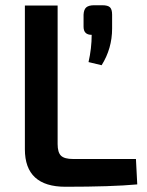

<svg xmlns="http://www.w3.org/2000/svg" viewBox="-20 -711 561 733"><path d="M340 -691H370Q392 -691 400 -683Q408 -675 408 -655V-602Q408 -526 368 -462L318 -474Q330 -527 330 -578Q299 -578 299 -609V-655Q300 -675 309.5 -683Q319 -691 340 -691ZM200 -690V-161Q200 -129 213 -116.5Q226 -104 259 -104H499L504 -7Q406 2 230 2Q75 2 75 -141V-690Z"/></svg>

Font: Exo 2.0 Semi Bold
Style: Regular
Weight: 600
Designer: Natanael Gama
Version: Version 1.001;PS 001.001;hotconv 1.0.70;makeotf.lib2.5.58329